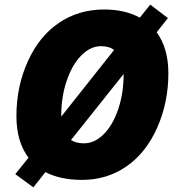

<svg xmlns="http://www.w3.org/2000/svg" viewBox="-20 -766 777 828"><path d="M429.2 -725.1Q518.1 -725.1 583 -689.9L627.9 -746.1L704.1 -688L655.8 -627Q706.1 -557.1 706.1 -450.2Q706.1 -324.2 658 -215.6Q609.9 -106.9 525.6 -48.6Q441.4 9.8 334 9.8Q240.2 9.8 175.8 -23.9L124 42L45.9 -15.1L103 -85.9Q50.8 -154.8 50.8 -265.1Q50.8 -393.1 100.1 -501.7Q149.4 -610.4 234.6 -667.7Q319.8 -725.1 429.2 -725.1ZM244.1 -263.2 472.2 -550.8Q450.2 -566.9 416 -566.9Q370.1 -566.9 330.6 -526.9Q291 -486.8 267.6 -417.5Q244.1 -348.1 244.1 -268.1ZM341.8 -147.9Q388.2 -147.9 427.7 -187.7Q467.3 -227.5 490.2 -296.4Q513.2 -365.2 513.2 -446.8L286.1 -162.1Q308.6 -147.9 341.8 -147.9Z"/></svg>

Font: TypoPRO Open Sans
Style: Italic
Weight: 800
Italic angle: -12°
Foundry: Ascender Corporation
Version: Version 1.10